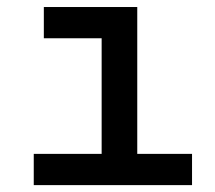

<svg xmlns="http://www.w3.org/2000/svg" viewBox="-20 -538 626 558"><path d="M275.4 0V-488.3H378.9V0ZM78.1 0V-90.8H285.2V0ZM369.1 0V-90.8H538.1V0ZM107.4 -426.8V-517.6H378.9V-426.8Z"/></svg>

Font: Cascadia Code
Style: Regular
Weight: 400
Designer: Aaron Bell
Foundry: Saja Typeworks
Version: Version 2404.023